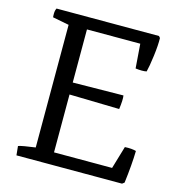

<svg xmlns="http://www.w3.org/2000/svg" viewBox="-105 -800 831 892"><g transform="rotate(15 310.0 -353.5)"><path d="M54.2 0 49.8 -43.9Q67.9 -50.3 131.3 -58.6V-648.4L52.7 -663.6Q51.8 -667 51.8 -680.7Q51.8 -696.3 57.6 -707H550.3L557.1 -699.2Q558.1 -665.5 551.3 -612.3Q544.4 -559.1 537.6 -533.2Q518.6 -528.8 484.4 -533.2L475.6 -649.9H219.2V-394.5L462.4 -397.5Q465.8 -377.4 459.5 -331.5L219.2 -336.9V-58.6H498.5L530.8 -167.5Q564.5 -169.4 585 -163.1Q583.5 -96.7 572.3 -7.8L562 0Z"/></g></svg>

Font: Fjord
Style: One
Weight: 400
Designer: Viktoriya Grabowska
Foundry: Viktoriya Grabowska
Version: Version 1.002